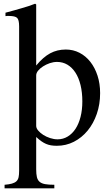

<svg xmlns="http://www.w3.org/2000/svg" viewBox="-20 -782 598 1044"><path d="M9.8 -712.9Q39.1 -720.7 60.1 -726.6Q81.1 -732.4 99.1 -737.8Q117.2 -743.2 134.3 -748.5Q151.4 -753.9 170.9 -761.7L176.8 -757.8V-425.8Q214.8 -471.7 252.9 -492.2Q291 -512.7 337.9 -512.7Q377.9 -512.7 412.1 -495.1Q446.3 -477.5 471.2 -445.8Q496.1 -414.1 510.3 -370.6Q524.4 -327.1 524.4 -275.4Q524.4 -214.8 506.3 -162.6Q488.3 -110.4 456.5 -71.8Q424.8 -33.2 381.8 -11.2Q338.9 10.7 289.1 10.7Q271.5 10.7 257.3 8.3Q243.2 5.9 230.5 0.5Q217.8 -4.9 204.6 -14.2Q191.4 -23.4 176.8 -37.1V138.7Q176.8 165 180.7 181.2Q184.6 197.3 195.3 206.5Q206.1 215.8 225.1 219.2Q244.1 222.7 275.4 222.7V242.2H4.9V222.7Q29.3 220.7 44.9 216.3Q60.5 211.9 69.3 203.6Q78.1 195.3 81.1 181.6Q84 168 84 146.5V-638.7Q84 -673.8 73.2 -684.6Q62.5 -695.3 28.3 -695.3Q22.5 -695.3 18.6 -695.3Q14.6 -695.3 9.8 -694.3ZM176.8 -97.7Q176.8 -85 187.5 -72.3Q198.2 -59.6 214.8 -48.8Q231.4 -38.1 252.4 -31.2Q273.4 -24.4 293 -24.4Q323.2 -24.4 348.1 -39.6Q373 -54.7 390.6 -81.5Q408.2 -108.4 418 -146.5Q427.7 -184.6 427.7 -230.5Q427.7 -279.3 418 -319.3Q408.2 -359.4 390.1 -387.2Q372.1 -415 346.7 -430.2Q321.3 -445.3 290 -445.3Q270.5 -445.3 250.5 -438.5Q230.5 -431.6 213.9 -420.9Q197.3 -410.2 187 -397.5Q176.8 -384.8 176.8 -372.1Z"/></svg>

Font: Jomolhari
Style: Regular
Weight: 400
Designer: Christopher J. Fynn
Foundry: Christopher  J.  Fynn (Karma Drubgy¸ Tenzin).
Version: Version 1.000